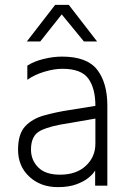

<svg xmlns="http://www.w3.org/2000/svg" viewBox="-20 -764 535 787"><path d="M378 -594H324L233 -705L145 -594H90L206 -744H262ZM226 -48Q293 -48 332 -84.5Q371 -121 371 -175V-278L262 -259Q185 -248 146 -228.5Q107 -209 107 -151Q107 -108 136.5 -78Q166 -48 226 -48ZM217 3Q146 3 100 -40Q54 -83 54 -150Q54 -215 83 -246Q112 -277 159.5 -290.5Q207 -304 262 -312.5Q317 -321 371 -330Q371 -402 342 -442Q313 -482 236 -482Q202 -482 162 -470Q122 -458 92 -437V-495Q120 -513 159.5 -522.5Q199 -532 234 -532Q337 -532 378.5 -478Q420 -424 420 -331V-3H370V-65Q362 -51 343 -35.5Q324 -20 293 -8.5Q262 3 217 3Z"/></svg>

Font: LXGW 975 Gothic SC 200W
Style: Regular
Weight: 200
Version: Version 2.01;February 25, 2021